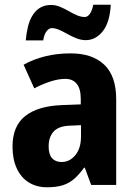

<svg xmlns="http://www.w3.org/2000/svg" viewBox="-20 -783 572 813"><path d="M279 -557Q371 -557 421.5 -509Q472 -461 472 -363V0H366L339 -73H336Q316 -45 294.5 -26Q273 -7 245.5 1.5Q218 10 179 10Q135 10 102 -10.5Q69 -31 51 -70Q33 -109 33 -162Q33 -249 86.5 -291.5Q140 -334 242 -338L322 -341V-364Q322 -407 305 -428Q288 -449 257 -449Q227 -449 193.5 -438Q160 -427 125 -409L80 -509Q121 -532 171 -544.5Q221 -557 279 -557ZM280 -251Q229 -250 207.5 -226.5Q186 -203 186 -163Q186 -129 200.5 -113Q215 -97 241 -97Q275 -97 299 -126Q323 -155 323 -206V-253ZM449 -763Q445 -688 415 -650.5Q385 -613 343 -613Q324 -613 304.5 -620.5Q285 -628 266.5 -638.5Q248 -649 231 -656.5Q214 -664 199 -664Q188 -664 177.5 -651Q167 -638 163 -612H89Q92 -645 99 -672.5Q106 -700 119.5 -720.5Q133 -741 152 -751.5Q171 -762 196 -762Q215 -762 233.5 -754.5Q252 -747 270 -736.5Q288 -726 305.5 -718.5Q323 -711 339 -711Q351 -711 360.5 -724.5Q370 -738 375 -763Z"/></svg>

Font: Noto Sans Display SemiCondensed
Style: Regular
Weight: 400
Width: 4
Version: Version 2.003